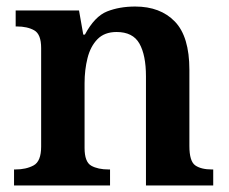

<svg xmlns="http://www.w3.org/2000/svg" viewBox="-20 -568 700 588"><path d="M23 0V-49H27Q60 -49 83 -61.5Q106 -74 106 -119V-421Q106 -463 85 -475Q64 -487 31 -487H28V-536H222L235 -462H240Q270 -518 308 -533Q346 -548 394 -548Q471 -548 515.5 -502Q560 -456 560 -354V-121Q560 -74 578 -61.5Q596 -49 629 -49H633V0H427V-334Q427 -399 407 -434.5Q387 -470 337 -470Q300 -470 278.5 -448Q257 -426 248 -390Q239 -354 239 -313V-115Q239 -72 259.5 -60.5Q280 -49 313 -49H317V0Z"/></svg>

Font: Noto Naskh Arabic UI Semi
Style: Bold
Weight: 700
Designer: Monotype Design Team, David Williams, Mohamad Dakak and Nizar Qandah
Foundry: Monotype Imaging Inc.
Version: Version 2.014; ttfautohint (v1.8.4.7-5d5b)